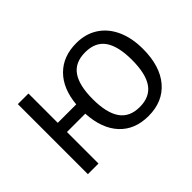

<svg xmlns="http://www.w3.org/2000/svg" viewBox="-103 -786 1037 1037"><g transform="rotate(-45 415.5 -267.5)"><path d="M542 -545Q441 -545 379.5 -483.5Q318 -422 308 -311H167V-535H86V0H167V-241H307Q314 -121 375 -55.5Q436 10 540 10Q650 10 712.5 -63.5Q775 -137 775 -268Q775 -352 746.5 -414.5Q718 -477 665.5 -511Q613 -545 542 -545ZM541 -476Q619 -476 655 -424Q691 -372 691 -268Q691 -162 654.5 -110Q618 -58 541 -58Q464 -58 427.5 -110.5Q391 -163 391 -268Q391 -372 427 -424Q463 -476 541 -476Z"/></g></svg>

Font: OpenSansMMV
Style: Regular
Weight: 400
Designer: Steve Matteson
Foundry: Ascender Corporation
Version: Version 4.000